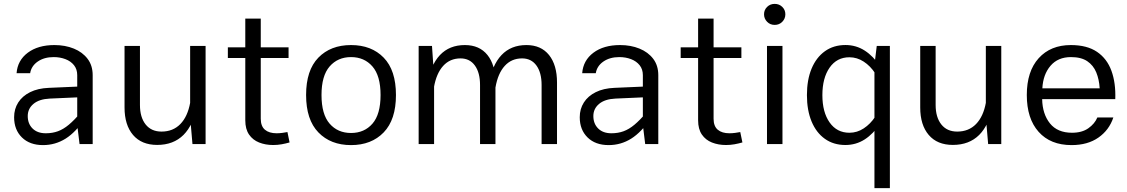

<svg xmlns="http://www.w3.org/2000/svg" viewBox="-20 -742 5803 989"><path d="M457.4 -354.8Q457.4 -404.5 431.2 -439Q405 -473.5 360.4 -491.7Q315.7 -509.9 260.2 -509.9Q176 -509.9 123.2 -470.5Q70.4 -431 65.4 -365H135.3Q141.4 -402.1 174.5 -425Q207.6 -447.9 256.6 -447.9Q289.4 -447.9 317.1 -437.3Q344.7 -426.8 361.3 -406Q377.8 -385.1 377.8 -354.8V-97.6L389.8 0H457.4ZM420.8 -135.7 394.8 -161.1Q362.7 -123.1 334.7 -99.7Q306.7 -76.3 278.3 -65.9Q250 -55.5 215.9 -55.5Q172.5 -55.5 147.7 -80.1Q122.9 -104.7 122.9 -144.2Q122.9 -182 152.2 -206.7Q181.6 -231.5 236.4 -234.2L413 -242V-297.4L231.5 -289.5Q175 -287.2 135 -267.2Q95.1 -247.3 73.9 -214.1Q52.7 -180.8 52.7 -138.1Q52.7 -73.6 92.9 -34.1Q133.1 5.4 201.6 5.4Q264.8 5.4 318.1 -28Q371.3 -61.4 420.8 -135.7Z M1039 -505.4H959.4V-139L971.4 0H1039ZM621.5 -188.3Q621.5 -98.2 665.3 -46.8Q709.2 4.5 789.6 4.5Q873.6 4.5 925.3 -47.1Q977 -98.8 995.4 -200.9L959.7 -213.5Q946.7 -141.6 908.9 -102.9Q871.1 -64.2 812 -64.2Q759.4 -64.2 730.1 -101Q700.9 -137.9 700.9 -201.3V-505.4H621.5Z M1460.6 -61.8Q1450.5 -59.6 1434.9 -57.6Q1419.4 -55.5 1404.8 -55.5Q1366.4 -55.5 1344.8 -73.7Q1323.2 -91.8 1323.2 -130.6V-646.3H1243.5V-122.3Q1243.5 -77.1 1262.8 -49Q1282.1 -20.9 1314.7 -8Q1347.4 5 1387.2 5Q1409.1 5 1430.8 1.2Q1452.4 -2.7 1471.6 -8.3ZM1153.7 -443.2H1466.4V-498.1H1153.7Z M1788.2 -447.9Q1856.5 -447.9 1898.4 -399.8Q1940.3 -351.7 1940.3 -252.6Q1940.3 -153.2 1898.6 -105.1Q1856.8 -57 1788.2 -57Q1719.6 -57 1677.9 -105.1Q1636.1 -153.2 1636.1 -252.6Q1636.1 -351.7 1678 -399.8Q1719.9 -447.9 1788.2 -447.9ZM1788.2 -509.9Q1683 -509.9 1619.8 -445Q1556.7 -380.1 1556.7 -252.6Q1556.7 -125.3 1620 -60Q1683.3 5.4 1788.2 5.4Q1893.2 5.4 1956.4 -60Q2019.6 -125.3 2019.6 -252.6Q2019.6 -380.1 1956.5 -445Q1893.5 -509.9 1788.2 -509.9Z M2136.5 -505.4V0H2216V-348.3L2205.2 -505.4ZM2532.1 -317.1Q2532.1 -407.2 2491 -458.6Q2449.9 -509.9 2374.6 -509.9Q2294.9 -509.9 2246.1 -458.3Q2197.3 -406.6 2179.5 -304.5L2215.2 -291.9Q2227.6 -363.8 2262.7 -402.5Q2297.8 -441.2 2352.1 -441.2Q2399.7 -441.2 2426.2 -404.4Q2452.7 -367.7 2452.7 -304.1V0H2532.1ZM2849.2 -317.1Q2849.2 -407.2 2808.1 -458.6Q2766.9 -509.9 2691.6 -509.9Q2612 -509.9 2563.2 -458.3Q2514.3 -406.6 2496.6 -304.5L2532.3 -291.9Q2544.7 -363.8 2579.8 -402.5Q2614.8 -441.2 2669.2 -441.2Q2716.7 -441.2 2743.3 -404.4Q2769.8 -367.7 2769.8 -304.1V0H2849.2Z M3370.9 -354.8Q3370.9 -404.5 3344.8 -439Q3318.6 -473.5 3273.9 -491.7Q3229.3 -509.9 3173.8 -509.9Q3089.6 -509.9 3036.8 -470.5Q2984 -431 2978.9 -365H3048.9Q3055 -402.1 3088.1 -425Q3121.2 -447.9 3170.2 -447.9Q3203 -447.9 3230.6 -437.3Q3258.2 -426.8 3274.8 -406Q3291.4 -385.1 3291.4 -354.8V-97.6L3303.4 0H3370.9ZM3334.4 -135.7 3308.4 -161.1Q3276.3 -123.1 3248.3 -99.7Q3220.3 -76.3 3191.9 -65.9Q3163.6 -55.5 3129.5 -55.5Q3086.1 -55.5 3061.3 -80.1Q3036.4 -104.7 3036.4 -144.2Q3036.4 -182 3065.8 -206.7Q3095.2 -231.5 3150 -234.2L3326.6 -242V-297.4L3145.1 -289.5Q3088.5 -287.2 3048.6 -267.2Q3008.6 -247.3 2987.5 -214.1Q2966.3 -180.8 2966.3 -138.1Q2966.3 -73.6 3006.5 -34.1Q3046.7 5.4 3115.2 5.4Q3178.4 5.4 3231.6 -28Q3284.9 -61.4 3334.4 -135.7Z M3793.1 -61.8Q3783 -59.6 3767.5 -57.6Q3751.9 -55.5 3737.3 -55.5Q3698.9 -55.5 3677.3 -73.7Q3655.7 -91.8 3655.7 -130.6V-646.3H3576V-122.3Q3576 -77.1 3595.3 -49Q3614.6 -20.9 3647.2 -8Q3679.9 5 3719.8 5Q3741.7 5 3763.3 1.2Q3784.9 -2.7 3804.2 -8.3ZM3486.2 -443.2H3798.9V-498.1H3486.2Z M3915.6 -668.4Q3915.6 -645.9 3931.4 -629.8Q3947.1 -613.7 3970.4 -613.7Q3993.8 -613.7 4009.6 -629.8Q4025.4 -645.9 4025.4 -668.4Q4025.4 -690.9 4009.6 -706.4Q3993.8 -722 3970.4 -722Q3947.1 -722 3931.4 -706.4Q3915.6 -690.9 3915.6 -668.4ZM3930.8 -505.4V0H4010.5V-505.4Z M4496.2 -505.4 4484.3 -407.8V227.1H4563.8V-505.4ZM4136.5 -252.1Q4136.5 -174.1 4160.5 -116.2Q4184.6 -58.4 4229.1 -26.8Q4273.6 4.9 4334.6 4.9Q4389.4 4.9 4434.2 -23.9Q4479 -52.8 4513.4 -105.3L4488.2 -140.7Q4463.5 -103.3 4429.3 -80.8Q4395 -58.2 4355.4 -58.2Q4290.8 -58.2 4253.5 -111.1Q4216.1 -164.1 4216.1 -251.9Q4216.1 -340.3 4253.4 -393.7Q4290.7 -447 4355.3 -447Q4394.7 -447 4429 -424.6Q4463.3 -402.3 4488.2 -364.2L4513.4 -400.1Q4479 -452.5 4434.4 -481.3Q4389.8 -510.1 4334.9 -510.1Q4273.9 -510.1 4229.2 -478.2Q4184.6 -446.3 4160.5 -388.5Q4136.5 -330.7 4136.5 -252.1Z M5137.6 -505.4H5058.1V-139L5070 0H5137.6ZM4720.1 -188.3Q4720.1 -98.2 4764 -46.8Q4807.8 4.5 4888.2 4.5Q4972.3 4.5 5024 -47.1Q5075.6 -98.8 5094.1 -200.9L5058.4 -213.5Q5045.3 -141.6 5007.5 -102.9Q4969.7 -64.2 4910.6 -64.2Q4858 -64.2 4828.8 -101Q4799.5 -137.9 4799.5 -201.3V-505.4H4720.1Z M5348.2 -231.2H5724.8Q5727.9 -314.5 5705.1 -377.2Q5682.3 -439.9 5630.9 -474.9Q5579.4 -509.9 5495.9 -509.9Q5391.6 -509.9 5330.3 -442.2Q5269.1 -374.5 5269.1 -252.6Q5269.1 -131.1 5330 -62.9Q5390.9 5.4 5499.7 5.4Q5582.6 5.4 5638 -33.3Q5693.4 -72 5714.9 -136.9H5632.5Q5619 -104.5 5586.2 -81.4Q5553.4 -58.2 5502 -58.2Q5427.1 -58.2 5388.4 -106.3Q5349.7 -154.5 5348.2 -231.2ZM5349.2 -287.1Q5352.9 -358.2 5391.1 -403Q5429.3 -447.9 5496.6 -447.9Q5549.2 -447.9 5580.5 -426.8Q5611.8 -405.6 5626.8 -369.3Q5641.8 -332.9 5644.5 -287.1Z"/></svg>

Font: Estedad VF
Style: Regular
Weight: 100
Designer: Amin Abedi
Version: Version 7.3